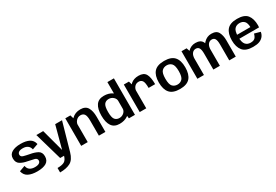

<svg xmlns="http://www.w3.org/2000/svg" viewBox="72 -2065 5138 3577"><g transform="rotate(-30 2641.0 -276.0)"><path d="M318.5 4.5Q446 4.5 513.5 -36.8Q581 -78 581 -170Q581 -259.5 516.5 -294.5Q452 -329.5 356.5 -345.5Q279 -360 229.5 -374.5Q180 -389 180 -432.5Q180 -466.5 208.8 -486.2Q237.5 -506 297 -506Q360 -506 399.8 -476.5Q439.5 -447 450 -393L573.5 -437Q555 -524 484.5 -560.8Q414 -597.5 299 -597.5Q182 -597.5 111.8 -556.5Q41.5 -515.5 41.5 -432Q41.5 -344 101 -305.5Q160.5 -267 257.5 -250Q337.5 -235 389.8 -220.5Q442 -206 442 -159.5Q442 -126.5 410.8 -106.8Q379.5 -87 320.5 -87Q253.5 -87 212 -115.8Q170.5 -144.5 160.5 -205L37 -160.5Q57 -69 131.5 -32.2Q206 4.5 318.5 4.5Z M809.5 0H1023.5L1191.5 -592.5H1044.5L901 -56.5H931L786 -592.5H639ZM674 232.5Q811.5 232.5 897.2 187Q983 141.5 1023.5 0L893.5 -1Q869.5 84 819.5 110.2Q769.5 136.5 674 136.5Z M1262 0H1402.5V-486L1371 -592.5H1262ZM1642.5 0H1782.5V-325.5Q1782.5 -450 1739 -524Q1695.5 -598 1586 -598Q1472.5 -598 1401.2 -526.5Q1330 -455 1330 -379L1398 -344Q1398 -413 1437.5 -457Q1477 -501 1533.5 -501Q1588.5 -501 1615.5 -462.8Q1642.5 -424.5 1642.5 -324Z M2288 0H2418.5V-785H2278.5V-92.5ZM2091.5 4Q2194 4 2267.5 -45Q2341 -94 2341 -151L2279 -216.5Q2279 -166 2238 -129.2Q2197 -92.5 2140 -92.5Q2079 -92.5 2045 -134.5Q2011 -176.5 2011 -297Q2011 -417 2045 -459Q2079 -501 2140 -501Q2197 -501 2238 -464.2Q2279 -427.5 2279 -378L2341 -442.5Q2341 -499.5 2267.5 -548.5Q2194 -597.5 2091.5 -597.5Q1976.5 -597.5 1922.8 -520.2Q1869 -443 1869 -297.5Q1869 -152.5 1922.8 -74.2Q1976.5 4 2091.5 4Z M2889.5 -307H3030Q3030 -457 2989.2 -527.5Q2948.5 -598 2837.5 -598Q2733.5 -598 2670.2 -542.2Q2607 -486.5 2607 -405.5L2661 -371.5Q2661 -421.5 2694.5 -461Q2728 -500.5 2785.5 -500.5Q2836 -500.5 2862.8 -461.8Q2889.5 -423 2889.5 -307ZM2521 0H2661.5V-485L2630.5 -592.5H2521Z M3389 4.5Q3539.5 4.5 3606.5 -72Q3673.5 -148.5 3673.5 -298.5Q3673.5 -448 3606.5 -523.5Q3539.5 -599 3389 -599Q3238.5 -599 3171.5 -523.5Q3104.5 -448 3104.5 -298.5Q3104.5 -148.5 3171.5 -72Q3238.5 4.5 3389 4.5ZM3389 -91Q3326 -91 3285.5 -132.8Q3245 -174.5 3245 -298Q3245 -420.5 3285.5 -462Q3326 -503.5 3389 -503.5Q3451.5 -503.5 3492.2 -462Q3533 -420.5 3533 -298Q3533 -174.5 3492.2 -132.8Q3451.5 -91 3389 -91Z M3761.5 0H3902.5V-499.5L3871 -592.5H3761.5ZM4105 0H4245.5V-353Q4245.5 -454 4207.8 -525.8Q4170 -597.5 4060 -597.5Q3964.5 -597.5 3895.5 -526.2Q3826.5 -455 3826.5 -370L3901.5 -338Q3901.5 -417.5 3932.5 -459Q3963.5 -500.5 4013.5 -500.5Q4062 -500.5 4083.5 -463Q4105 -425.5 4105 -342ZM4447 0H4587.5V-353Q4587.5 -454 4550.2 -525.8Q4513 -597.5 4403.5 -597.5Q4308 -597.5 4239 -525.5Q4170 -453.5 4170 -370L4244.5 -338Q4244.5 -417.5 4275.8 -459Q4307 -500.5 4357 -500.5Q4405.5 -500.5 4426.2 -463Q4447 -425.5 4447 -342Z M4959.5 5.5V-85.5Q4890.5 -85.5 4850.5 -131.8Q4810.5 -178 4810.5 -297Q4810.5 -420 4851 -463.5Q4891.5 -507 4957.5 -507Q5023.5 -507 5061 -466.2Q5098.5 -425.5 5098.5 -327.5L5104.5 -340.5H4797V-255H5235Q5238 -274 5238 -298Q5238 -441.5 5175.5 -520Q5113 -598.5 4957 -598.5Q4805.5 -598.5 4740 -520.8Q4674.5 -443 4674.5 -297Q4674.5 -156 4739.2 -75.2Q4804 5.5 4959.5 5.5ZM4959.5 -85.5V5.5Q5043 5.5 5093.5 -12.8Q5144 -31 5178.2 -69.5Q5212.5 -108 5222.5 -167.5L5096.5 -202.5Q5087 -166 5071 -137.8Q5055 -109.5 5027.2 -97.5Q4999.5 -85.5 4959.5 -85.5Z"/></g></svg>

Font: Anybody UltraCondensed Thin SemiBold
Style: Regular
Weight: 600
Version: Version 1.111